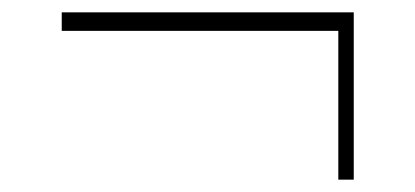

<svg xmlns="http://www.w3.org/2000/svg" viewBox="-20 -291 673 311"><path d="M80 -271V-241H528V0H553V-271Z"/></svg>

Font: Sprat Condesed
Style: Regular
Weight: 400
Width: 3
Designer: Ethan Nakache
Foundry: Collletttivo
Version: Version 2.000;Glyphs 3.2 (3217)